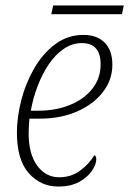

<svg xmlns="http://www.w3.org/2000/svg" viewBox="-20 -674 474 704"><path d="M194 10Q129 10 85.5 -39Q42 -88 42 -188Q42 -244 58 -306.5Q74 -369 105.5 -423.5Q137 -478 182.5 -512Q228 -546 286 -546Q336 -546 364 -517.5Q392 -489 392 -437Q392 -381 357 -336Q322 -291 262 -265Q202 -239 127 -239H88Q87 -230 86 -214Q85 -198 85 -186Q85 -109 116.5 -66.5Q148 -24 197 -24Q241 -24 274 -48.5Q307 -73 326 -105Q333 -102 333 -90Q333 -71 317 -47.5Q301 -24 270 -7Q239 10 194 10ZM119 -268Q184 -268 236 -289Q288 -310 318.5 -348.5Q349 -387 349 -438Q349 -516 280 -516Q245 -516 214 -495Q183 -474 159 -438.5Q135 -403 118 -358.5Q101 -314 93 -268ZM168 -622 175 -654H434L427 -622Z"/></svg>

Font: Noto Serif SemiCondensed ExtraLight
Style: Italic
Weight: 200
Width: 4
Italic angle: -12°
Designer: Monotype Design Team
Foundry: Monotype Imaging Inc.
Version: Version 2.013